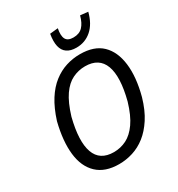

<svg xmlns="http://www.w3.org/2000/svg" viewBox="-215 -1062 1117 1208"><g transform="rotate(-30 344.0 -458.0)"><path d="M296 9Q195 9 138 -45Q81 -99 70 -195.5Q59 -292 91 -421Q117 -503 152.5 -559Q188 -615 232 -649Q276 -683 325 -698.5Q374 -714 426 -714Q529 -714 584.5 -660.5Q640 -607 652 -510Q664 -413 630 -285Q606 -202 569.5 -146Q533 -90 489.5 -56Q446 -22 396.5 -6.5Q347 9 296 9ZM305 -73Q354 -73 397 -94.5Q440 -116 476 -167Q512 -218 538 -306Q579 -465 548 -548.5Q517 -632 416 -632Q368 -632 324.5 -611Q281 -590 246 -539.5Q211 -489 184 -400Q144 -241 174 -157Q204 -73 305 -73ZM430 -760Q387 -760 361.5 -778Q336 -796 328 -831Q320 -866 329 -919L388 -925Q378 -875 391 -850Q404 -825 445 -825Q488 -825 512.5 -850.5Q537 -876 550 -925L606 -919Q586 -841 539.5 -800.5Q493 -760 430 -760Z"/></g></svg>

Font: Nunito Sans 7pt Condensed Medium
Style: Italic
Weight: 500
Width: 3
Italic angle: -9°
Designer: Vernon Adams
Foundry: Vernon Adams
Version: Version 3.101;gftools[0.9.27]